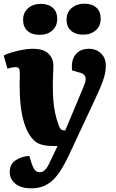

<svg xmlns="http://www.w3.org/2000/svg" viewBox="-25 -796 631 1047"><path d="M348 56Q330 94 310.5 126Q291 158 268 181.5Q245 205 215 218Q185 231 146 231Q89 231 58.5 205.5Q28 180 28 142Q28 100 59.5 78.5Q91 57 135 54L147 94Q153 111 159 122Q165 133 172.5 138Q180 143 191 143Q203 143 212 137.5Q221 132 229 120.5Q237 109 245 92L289 0H261Q216 0 187 -12.5Q158 -25 135 -62Q118 -89 106 -128Q94 -167 88 -218Q82 -269 82 -332Q82 -344 82.5 -355Q83 -366 83 -378Q83 -390 83 -400Q83 -417 77.5 -423.5Q72 -430 59 -430Q53 -430 41 -428Q29 -426 16 -421L-5 -493Q11 -502 38 -510Q65 -518 95.5 -524Q126 -530 153 -530Q213 -530 239.5 -503.5Q266 -477 266 -439Q266 -427 265.5 -412.5Q265 -398 264 -380Q263 -362 263 -337Q263 -292 265.5 -254Q268 -216 275.5 -180.5Q283 -145 296 -110Q300 -99 304.5 -94Q309 -89 314 -87Q319 -85 325 -85H331L432 -326Q441 -347 442 -362Q443 -377 434.5 -387Q426 -397 403 -402L368 -412Q362 -467 387 -498.5Q412 -530 461 -530Q484 -530 504.5 -520Q525 -510 538.5 -489.5Q552 -469 552 -437Q552 -416 547.5 -394.5Q543 -373 533.5 -347.5Q524 -322 510.5 -292.5Q497 -263 480 -226ZM101 -688Q101 -728 128.5 -751.5Q156 -775 196 -775Q239 -775 263 -753.5Q287 -732 287 -693Q287 -653 260 -629.5Q233 -606 191 -606Q149 -606 125 -627.5Q101 -649 101 -688ZM338 -689Q338 -729 366 -752.5Q394 -776 434 -776Q477 -776 500.5 -754.5Q524 -733 524 -694Q524 -654 497 -630.5Q470 -607 429 -607Q387 -607 362.5 -628.5Q338 -650 338 -689Z"/></svg>

Font: Literata 18pt ExtraBold
Style: Italic
Weight: 800
Italic angle: -2°
Designer: Latin by Veronika Burian and Jose Scaglione. Greek by Irene Vlachou. Cyrillic by Vera Evstafieva
Foundry: TypeTogether
Version: Version 3.103;gftools[0.9.29]